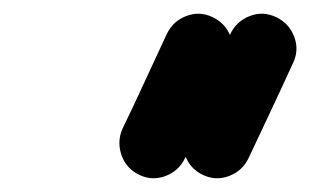

<svg xmlns="http://www.w3.org/2000/svg" viewBox="-20 -612 454 281"><path d="M384 -587Q403 -578 410.5 -558.5Q418 -539 409 -520Q393 -485 376.5 -450Q360 -415 344 -381Q335 -362 315.5 -354.5Q296 -347 277 -356Q258 -365 251 -384.5Q244 -404 252 -423Q269 -458 285 -493Q301 -528 317 -562Q326 -581 345.5 -588.5Q365 -596 384 -587ZM316 -520Q300 -485 283.5 -450Q267 -415 251 -381Q242 -362 222.5 -354.5Q203 -347 184 -356Q165 -365 158 -384.5Q151 -404 159 -423Q176 -458 192 -493Q208 -528 224 -562Q233 -581 252.5 -588.5Q272 -596 291 -587Q310 -578 317.5 -558.5Q325 -539 316 -520Z"/></svg>

Font: FRB American Cursive Guidelines Arrows Ultra
Style: Bold Italic
Weight: 1000
Italic angle: -25°
Version: Version 2.0;Modular Font Editor K font №1